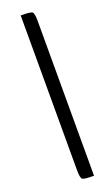

<svg xmlns="http://www.w3.org/2000/svg" viewBox="-146 -766 471 804"><g transform="rotate(-20 89.5 -364.0)"><path d="M65 -42V-732Q109 -732 116.5 -726Q124 -720 124 -686V4Q80 4 72.5 -2Q65 -8 65 -42Z"/></g></svg>

Font: Economica
Style: Regular
Weight: 400
Designer: Vicente Lamonaca
Foundry: Vicente Lamonaca
Version: Version 1.101